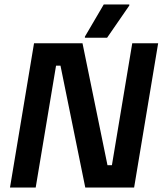

<svg xmlns="http://www.w3.org/2000/svg" viewBox="-20 -845 732 865"><path d="M25 0 133.3 -650H351.7L464.2 -100.8H484.2L575.8 -650H692.5L584.2 0H364.2L252.5 -549.2H232.5L140.8 0ZM362.5 -675V-680L447.5 -825H562.5V-820L462.5 -675Z"/></svg>

Font: Familjen Grotesk SemiBold
Style: Italic
Weight: 600
Italic angle: -9.46201°
Designer: Anders Wikstroem, Jonas Baeckman, Matilda Gysing, Kristian Moeller
Foundry: Familjen STHLM AB
Version: Version 2.002